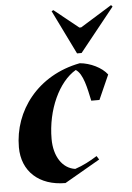

<svg xmlns="http://www.w3.org/2000/svg" viewBox="-54 -787 581 842"><g transform="rotate(-5 236.5 -366.0)"><path d="M200 14 356 -76 346 -92C314 -72 284 -56 248 -44C192 -52 156 -107 156 -184C156 -312 212 -432 288 -476C320 -456 332 -392 344 -336H380L428 -444C404 -476 354 -500 308 -504C120 -468 10 -320 10 -160C10 -54 84 14 200 14ZM300 -548H320L473 -739L467 -746L328 -660H320L213 -746L205 -742Z"/></g></svg>

Font: Mazius Display Extra Italic
Style: Bold
Weight: 700
Italic angle: -17°
Designer: Alberto Casagrande & Collletttivo
Foundry: Collletttivo
Version: Version 2.000;Glyphs 3.2 (3217)